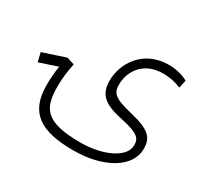

<svg xmlns="http://www.w3.org/2000/svg" viewBox="-188 -536 892 851"><g transform="rotate(30 258.5 -110.5)"><path d="M273.9 159.2C428.2 159.2 541 91.8 541 -2.4C541 -56.2 520.5 -86.4 414.6 -111.3C316.4 -134.3 303.2 -152.8 303.2 -195.8C303.2 -258.8 344.7 -335.4 449.2 -335.4C484.4 -335.4 513.7 -328.6 541.5 -316.9L550.3 -357.4C527.8 -370.1 493.2 -381.3 452.1 -381.3C323.2 -381.3 258.3 -280.3 258.3 -189C258.3 -121.6 292.5 -88.9 383.8 -69.8C486.8 -48.3 496.1 -28.8 496.1 5.9C496.1 65.4 400.9 113.3 283.7 113.3C103.5 113.3 71.3 61.5 71.3 -52.2C71.3 -91.8 75.7 -127.4 84.5 -171.9L46.4 -184.1L-69.3 -146L-58.1 -100.1L34.2 -130.9C28.8 -97.7 26.4 -65.4 26.4 -32.7C26.4 109.9 107.4 159.2 273.9 159.2Z"/></g></svg>

Font: Cascadia Code PL ExtraLight
Style: Regular
Weight: 200
Monospace: yes
Designer: Aaron Bell
Foundry: Saja Typeworks
Version: Version 2404.023